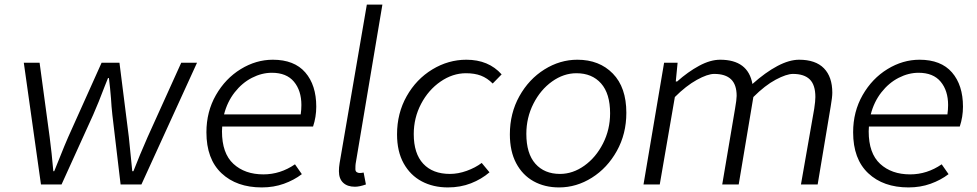

<svg xmlns="http://www.w3.org/2000/svg" viewBox="-20 -806 4268 839"><path d="M84 -532H153L197 -207Q206 -139 213 -58H217L236 -105Q265 -178 278 -207L424 -532H502L543 -207L558 -58H563Q583 -107 592 -130L625 -207L772 -532H841L598 0H507L471 -304Q467 -340 465 -376Q463 -398 461 -420.5Q459 -443 456 -465H452L438 -430Q410 -356 387 -304L249 0H159Z M882 -228Q882 -318 923.5 -390.5Q965 -463 1032 -504Q1099 -545 1172 -545Q1266 -545 1314 -489.5Q1362 -434 1362 -340Q1362 -295 1348 -253H951Q950 -245 950 -232Q950 -136 1000 -90Q1050 -44 1131 -44Q1205 -44 1269 -88L1299 -45Q1265 -19 1220.5 -3Q1176 13 1124 13Q1014 13 948 -49Q882 -111 882 -228ZM1294 -306Q1297 -327 1297 -347Q1297 -410 1264.5 -449Q1232 -488 1168 -488Q1124 -488 1081 -466Q1038 -444 1005.5 -402.5Q973 -361 959 -306Z M1461 -58Q1461 -75 1464 -93L1583 -786H1651L1534 -90Q1533 -84 1533 -67Q1533 -58 1538.5 -54Q1544 -50 1552 -50Q1559 -50 1569 -52L1579 0Q1551 10 1531 10Q1498 10 1479.5 -7.5Q1461 -25 1461 -58Z M1715 -219Q1715 -311 1757 -385.5Q1799 -460 1869 -502.5Q1939 -545 2018 -545Q2115 -545 2172 -481L2133 -441Q2109 -465 2081.5 -475.5Q2054 -486 2016 -486Q1958 -486 1905 -449.5Q1852 -413 1820 -352Q1788 -291 1788 -220Q1788 -135 1829.5 -90.5Q1871 -46 1946 -46Q1982 -46 2019.5 -59.5Q2057 -73 2085 -94L2119 -53Q2084 -23 2038 -5Q1992 13 1937 13Q1873 13 1823 -13.5Q1773 -40 1744 -92Q1715 -144 1715 -219Z M2208 -219Q2208 -311 2249.5 -385.5Q2291 -460 2359 -502.5Q2427 -545 2503 -545Q2599 -545 2658 -484.5Q2717 -424 2717 -313Q2717 -221 2675.5 -146.5Q2634 -72 2566.5 -29.5Q2499 13 2423 13Q2360 13 2311.5 -14Q2263 -41 2235.5 -93Q2208 -145 2208 -219ZM2646 -311Q2646 -397 2606.5 -441.5Q2567 -486 2499 -486Q2443 -486 2392.5 -450Q2342 -414 2311 -353Q2280 -292 2280 -221Q2280 -135 2319.5 -90.5Q2359 -46 2427 -46Q2483 -46 2533.5 -82Q2584 -118 2615 -179Q2646 -240 2646 -311Z M2882 -532H2941L2933 -450H2939Q2986 -492 3035 -518.5Q3084 -545 3127 -545Q3249 -545 3268 -439Q3325 -490 3377 -517.5Q3429 -545 3472 -545Q3544 -545 3580.5 -507.5Q3617 -470 3617 -401Q3617 -381 3610 -341L3553 0H3480L3538 -331Q3543 -364 3543 -382Q3543 -435 3518.5 -459Q3494 -483 3445 -483Q3417 -483 3370 -458Q3323 -433 3272 -382L3208 0H3136L3192 -331Q3199 -371 3199 -387Q3199 -436 3174.5 -459.5Q3150 -483 3101 -483Q3072 -483 3025 -457Q2978 -431 2929 -382L2863 0H2792Z M3708 -228Q3708 -318 3749.5 -390.5Q3791 -463 3858 -504Q3925 -545 3998 -545Q4092 -545 4140 -489.5Q4188 -434 4188 -340Q4188 -295 4174 -253H3777Q3776 -245 3776 -232Q3776 -136 3826 -90Q3876 -44 3957 -44Q4031 -44 4095 -88L4125 -45Q4091 -19 4046.5 -3Q4002 13 3950 13Q3840 13 3774 -49Q3708 -111 3708 -228ZM4120 -306Q4123 -327 4123 -347Q4123 -410 4090.5 -449Q4058 -488 3994 -488Q3950 -488 3907 -466Q3864 -444 3831.5 -402.5Q3799 -361 3785 -306Z"/></svg>

Font: Nebula Sans Book
Style: Regular
Weight: 400
Italic angle: -9°
Designer: Paul D. Hunt for Adobe (as Source Sans)
Foundry: Nebula Entertainment & Broadcasting LLC
Version: Version 1.010